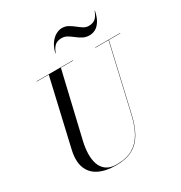

<svg xmlns="http://www.w3.org/2000/svg" viewBox="-223 -1133 1226 1304"><g transform="rotate(-30 390.0 -481.0)"><path d="M309 15Q227.5 15 173.8 -12Q120 -39 100 -93.5Q80 -148 99 -230L219 -750H314L194 -240Q183 -193 181.8 -148.2Q180.5 -103.5 192.8 -67.5Q205 -31.5 234.8 -10Q264.5 11.5 314.5 11.5Q391 11.5 440.8 -17.2Q490.5 -46 520.5 -99.8Q550.5 -153.5 568 -230L688 -750H690.5L570.5 -230Q552.5 -151.5 521.5 -96.8Q490.5 -42 439.2 -13.5Q388 15 309 15ZM124 -747.5V-750H409V-747.5ZM584 -747.5V-750H779.5V-747.5ZM593.5 -840Q564.5 -840 542.2 -852Q520 -864 500.2 -879.5Q480.5 -895 460.8 -907Q441 -919 417.5 -919Q386 -919 366.5 -904Q347 -889 332 -850H329.5Q339.5 -892.5 359.5 -920.8Q379.5 -949 404.2 -963Q429 -977 453.5 -977Q480 -977 501.2 -965Q522.5 -953 541.8 -937.5Q561 -922 579.8 -910Q598.5 -898 619.5 -898Q651.5 -898 670.8 -913Q690 -928 705 -967H707.5Q697.5 -919.5 680 -891.8Q662.5 -864 640.2 -852Q618 -840 593.5 -840Z"/></g></svg>

Font: Bodoni Moda 72pt
Style: Italic
Weight: 400
Italic angle: -13°
Designer: Owen Earl
Foundry: indestructible type
Version: Version 2.005